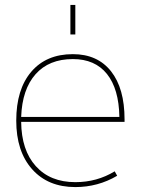

<svg xmlns="http://www.w3.org/2000/svg" viewBox="-20 -750 577 780"><path d="M266 -610V-730H286V-610ZM66 -275H465Q463 -389 414.5 -449.5Q366 -510 276 -510Q179 -510 124.5 -448.5Q70 -387 66 -275ZM66 -255Q67 -140 125.5 -75Q184 -10 286 -10Q374 -10 446 -54L456 -36Q378 10 286 10Q175 10 110.5 -62.5Q46 -135 46 -260Q46 -387 107 -458.5Q168 -530 276 -530Q376 -530 431 -460.5Q486 -391 486 -265V-255Z"/></svg>

Font: Mplus 1p Thin
Style: Regular
Weight: 250
Version: Version 1.061